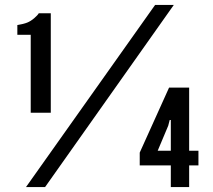

<svg xmlns="http://www.w3.org/2000/svg" viewBox="-20 -755 861 775"><path d="M104 -300V-614.5H50V-654Q75.5 -658 89.8 -663.8Q104 -669.5 118 -681.5Q132.5 -694 136.5 -701.5H185V-300ZM85 0 606 -735H681.5L162 0ZM669.5 0V-87.5H544V-139L662.5 -401.5H743.5V-146.5H781V-87.5H743.5V0ZM616.5 -146.5H669.5V-270.5H665L659 -247.5Z"/></svg>

Font: League Gothic
Style: Regular
Weight: 400
Designer: The League of Moveable Type
Version: Version 2.001